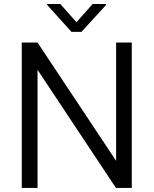

<svg xmlns="http://www.w3.org/2000/svg" viewBox="-20 -919 752 939"><path d="M624.5 -710.9V0H546.9L163.6 -577.6V0H86.4V-710.9H163.6L547.9 -132.3V-710.9ZM274.9 -899.4 354 -810.5 433.1 -899.4H498V-894L378.4 -763.2H329.6L210.9 -894.5V-899.4Z"/></svg>

Font: Vazirmatn UI Light
Style: Regular
Weight: 300
Designer: Saber Rastikerdar
Foundry: Saber Rastikerdar
Version: Version 33.003